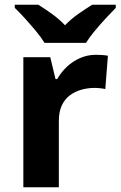

<svg xmlns="http://www.w3.org/2000/svg" viewBox="-20 -786 506 806"><path d="M383 -556Q394 -556 409 -555Q424 -554 433 -552L422 -412Q415 -414 401.5 -415.5Q388 -417 378 -417Q349 -417 322 -409.5Q295 -402 273.5 -386Q252 -370 239.5 -343.5Q227 -317 227 -278V0H78V-546H191L213 -454H220Q236 -482 260 -505Q284 -528 315.5 -542Q347 -556 383 -556ZM167 -606Q153 -629 130.5 -656Q108 -683 84.5 -709Q61 -735 42 -753V-766H141Q167 -750 197 -728.5Q227 -707 253 -680Q279 -707 310 -728.5Q341 -750 367 -766H466V-753Q448 -735 424 -709Q400 -683 377.5 -656Q355 -629 341 -606Z"/></svg>

Font: Noto Sans Thai
Style: Bold
Weight: 700
Designer: Monotype Design Team
Foundry: Monotype Imaging Inc.
Version: Version 2.001